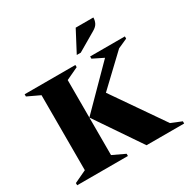

<svg xmlns="http://www.w3.org/2000/svg" viewBox="-189 -1034 1187 1206"><g transform="rotate(-30 405.0 -431.0)"><path d="M30 0V-16L119 -58V-602L30 -644V-660H398V-644L309 -602V-58L398 -16V0ZM309 -330 582 -606 505 -644V-660H757V-644L688 -613L477 -413L730 -47L806 -16V0H533ZM437 -710 517 -862H645Q645 -841 636 -822.5Q627 -804 601 -789L466 -710Z"/></g></svg>

Font: Spectral SC ExtraBold
Style: Regular
Weight: 800
Designer: Jean-Baptiste Levee
Foundry: Production Type
Version: Version 2.001